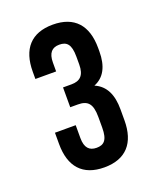

<svg xmlns="http://www.w3.org/2000/svg" viewBox="-95 -860 470 574"><g transform="rotate(-20 140.0 -573.0)"><path d="M174 -460C174 -420 161 -409 138 -409C115 -409 102 -422 102 -453V-494H36V-458C36 -386 71 -346 140 -346C209 -346 244 -386 244 -458V-493C244 -538 230 -571 195 -586C228 -599 244 -630 244 -677V-688C244 -760 209 -800 140 -800C71 -800 36 -760 36 -688V-665H102V-693C102 -724 115 -737 138 -737C161 -737 174 -726 174 -686V-661C174 -626 159 -613 132 -613H105V-550H129C160 -550 174 -537 174 -494Z"/></g></svg>

Font: Bebas Neue
Style: Bold
Weight: 700
Designer: Ryoichi Tsunekawa
Foundry: Ryoichi Tsunekawa
Version: Version 1.300